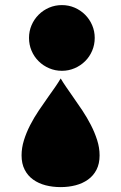

<svg xmlns="http://www.w3.org/2000/svg" viewBox="-20 -536 485 769"><path d="M228 -252.4Q200.7 -252.4 176.8 -262.7Q152.8 -272.9 134.8 -290.8Q116.7 -308.6 106.4 -332.8Q96.2 -356.9 96.2 -384.3Q96.2 -411.1 106.4 -435.1Q116.7 -459 134.8 -477.1Q152.8 -495.1 176.8 -505.4Q200.7 -515.6 228 -515.6Q254.9 -515.6 278.8 -505.4Q302.7 -495.1 320.8 -477.1Q338.9 -459 349.1 -435.1Q359.4 -411.1 359.4 -384.3Q359.4 -356.9 349.1 -332.8Q338.9 -308.6 320.8 -290.8Q302.7 -272.9 278.8 -262.7Q254.9 -252.4 228 -252.4ZM66.4 86.4Q66.4 56.2 75.9 25.6Q85.4 -4.9 100.8 -34.9Q116.2 -64.9 135.5 -93.5Q154.8 -122.1 173.8 -148.9Q188 -168.5 200.4 -186.5Q212.9 -204.6 223.1 -221.7Q232.9 -205.1 245.4 -187Q257.8 -168.9 271.5 -149.4Q290.5 -122.6 309.6 -94Q328.6 -65.4 344 -35.4Q359.4 -5.4 369.1 25.1Q378.9 55.7 378.9 86.4Q378.9 119.6 366.5 143.8Q354 168 332.5 183.3Q311 198.7 282.7 206.1Q254.4 213.4 223.1 213.4Q190.9 213.4 162.6 206.1Q134.3 198.7 112.8 183.3Q91.3 168 78.9 143.8Q66.4 119.6 66.4 86.4Z"/></svg>

Font: GravitasOne
Style: Regular
Weight: 400
Designer: Riccardo De Franceschi
Foundry: Sorkin Type Co.
Version: Version 1.001